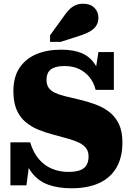

<svg xmlns="http://www.w3.org/2000/svg" viewBox="-20 -995 705 1032"><path d="M346 -71Q385 -71 409 -79.5Q433 -88 444.5 -106.5Q456 -125 456 -154Q456 -180 443.5 -197.5Q431 -215 407 -227Q383 -239 348 -249Q313 -259 268 -271Q225 -282 186 -298Q147 -314 116.5 -340Q86 -366 69 -406Q52 -446 52 -505Q52 -580 84 -629Q116 -678 173.5 -703Q231 -728 308 -728Q376 -728 420 -709Q464 -690 490.5 -649.5Q517 -609 531 -544L488 -581L509 -715H592V-512H494Q484 -553 460 -581.5Q436 -610 403 -625Q370 -640 328 -640Q293 -640 271 -631.5Q249 -623 239.5 -606.5Q230 -590 230 -565Q230 -540 241.5 -523.5Q253 -507 275 -496.5Q297 -486 329 -478Q361 -470 401 -461Q448 -450 491 -434.5Q534 -419 567 -393.5Q600 -368 619 -328.5Q638 -289 638 -229Q638 -150 606.5 -95Q575 -40 514 -11.5Q453 17 364 17Q295 17 241.5 -1.5Q188 -20 152.5 -65Q117 -110 102 -189L143 -155L122 1H36V-230H142Q159 -174 189.5 -139Q220 -104 260.5 -87.5Q301 -71 346 -71ZM316 -898 249 -805V-770H306L406 -802Q441 -813 464 -826.5Q487 -840 498 -858Q509 -876 509 -900Q509 -932 487 -953.5Q465 -975 428 -975Q402 -975 382.5 -965.5Q363 -956 347.5 -938.5Q332 -921 316 -898Z"/></svg>

Font: Roboto Serif ExtraBold
Style: Regular
Weight: 800
Designer: Greg Gazdowicz
Foundry: Commercial Type
Version: Version 1.008